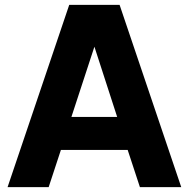

<svg xmlns="http://www.w3.org/2000/svg" viewBox="-20 -765 772 785"><path d="M263 -745H469L721 0H552L502 -152H229L179 0H11ZM459 -287 366 -574 272 -287Z"/></svg>

Font: Evergrow Sans 
Style: ExtraBold
Weight: 800
Foundry: 10Web
Version: Version 1.000